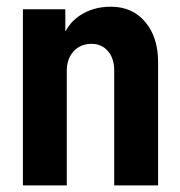

<svg xmlns="http://www.w3.org/2000/svg" viewBox="-20 -561 546 581"><path d="M49.3 0V-532.9H177.7V-467.1H199L168 -437.2Q179.5 -485.3 220.1 -513Q260.7 -540.7 315.4 -540.7Q380.7 -540.7 419.5 -494.6Q458.4 -448.5 458.4 -373.2V0H325.6V-348.5Q325.6 -384 306.7 -406.2Q287.8 -428.4 256.5 -428.4Q234.4 -428.4 217.6 -418.1Q200.9 -407.8 191.5 -389.7Q182.1 -371.6 182.1 -347.5V0Z"/></svg>

Font: Reddit Sans Condensed
Style: Regular
Weight: 400
Designer: Stephen Hutchings
Foundry: Reddit
Version: Version 1.014